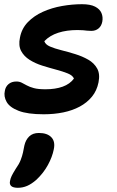

<svg xmlns="http://www.w3.org/2000/svg" viewBox="-20 -534 556 914"><path d="M188 10Q111 10 68.5 -6.5Q26 -23 11.5 -49Q-3 -75 3 -101Q6 -121 20.5 -133.5Q35 -146 58 -146Q72 -146 83 -140.5Q94 -135 107.5 -127.5Q121 -120 141.5 -114.5Q162 -109 196 -109Q244 -109 278.5 -121.5Q313 -134 332 -160Q326 -175 302.5 -184.5Q279 -194 247 -202.5Q215 -211 181.5 -221.5Q148 -232 121 -249Q94 -266 80.5 -291.5Q67 -317 75 -355Q83 -398 112.5 -428.5Q142 -459 184.5 -478Q227 -497 275.5 -505.5Q324 -514 370 -514Q410 -514 432.5 -502.5Q455 -491 463 -472Q471 -453 467 -431Q463 -410 449 -398.5Q435 -387 415 -387Q403 -387 394.5 -388Q386 -389 376 -390Q366 -391 349 -391Q297 -391 257 -378Q217 -365 191 -338Q196 -322 218 -312.5Q240 -303 272 -295Q304 -287 338 -276.5Q372 -266 400 -250Q428 -234 442.5 -208Q457 -182 449 -142Q441 -102 417.5 -73.5Q394 -45 359.5 -26.5Q325 -8 281.5 1Q238 10 188 10ZM65 360Q20 360 28 326Q30 315 35.5 303.5Q41 292 54 271Q71 247 78.5 227.5Q86 208 89.5 191.5Q93 175 96 159Q102 132 119 115.5Q136 99 165 99Q205 99 224.5 119.5Q244 140 236 177Q229 213 208 251.5Q187 290 153 322Q130 342 109 351Q88 360 65 360Z"/></svg>

Font: Shantell Sans SemiBold
Style: Italic
Weight: 600
Italic angle: -11°
Designer: Stephen Nixon, Anya Danilova, Shantell Martin
Foundry: Arrow Type
Version: Version 1.011;[c5ecc13dd]